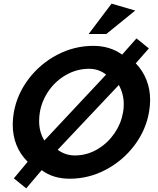

<svg xmlns="http://www.w3.org/2000/svg" viewBox="-20 -968 866 1055"><path d="M124 67 209 -33Q272 14 363 14Q468 14 561.5 -35.5Q655 -85 718.5 -169Q782 -253 799 -353Q805 -388 805 -419Q805 -478 784.5 -529.5Q764 -581 726 -620L798 -702L730 -757L651 -668Q584 -716 493 -716Q388 -716 294.5 -667Q201 -618 137.5 -534.5Q74 -451 56 -351Q50 -317 50 -284Q50 -161 132 -79L56 12ZM195 -303Q195 -328 199 -351Q210 -416 249 -471Q288 -526 346 -558Q404 -590 469 -590Q523 -590 563 -558L224 -196Q195 -241 195 -303ZM660 -395Q660 -370 656 -350Q645 -288 609 -235.5Q573 -183 519 -150Q465 -117 402 -114Q343 -111 297 -145L633 -501Q660 -452 660 -395ZM467 -781H564L723 -910L593 -948Z"/></svg>

Font: Geom SemiBold
Style: Bold Italic
Weight: 600
Italic angle: -10°
Version: Version 1.102